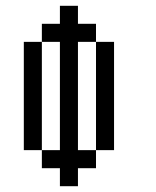

<svg xmlns="http://www.w3.org/2000/svg" viewBox="-20 -645 540 665"><path d="M250 -62.5H312.5V-125H250Q250 -125 250 -500H312.5Q312.5 -500 312.5 -125H375Q375 -125 375 -500H312.5V-562.5H250V-625H187.5V-562.5H125V-500H62.5Q62.5 -500 62.5 -125H125V-62.5H187.5V0H250ZM125 -125Q125 -125 125 -500H187.5Q187.5 -500 187.5 -125Z"/></svg>

Font: Unifont
Style: Regular
Weight: 500
Version: Version 15.1.04